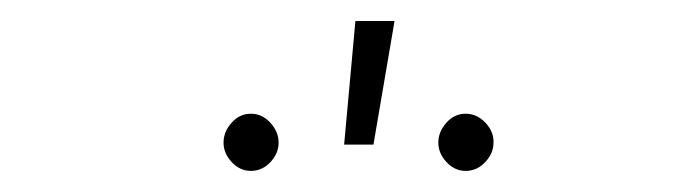

<svg xmlns="http://www.w3.org/2000/svg" viewBox="-20 -829 640 182"><path d="M316.9 -809.1H354L334 -691.9H306.2ZM191.9 -693.8Q191.9 -704.1 199.5 -712.6Q207 -721.2 217.8 -721.2Q228.5 -721.2 236.3 -712.6Q244.1 -704.1 244.1 -693.8Q244.1 -683.6 236.3 -675.3Q228.5 -667 217.8 -667Q207.5 -667 199.7 -675.3Q191.9 -683.6 191.9 -693.8ZM395.5 -693.8Q395.5 -704.1 403.1 -712.6Q410.6 -721.2 421.4 -721.2Q432.1 -721.2 440.2 -712.6Q448.2 -704.1 447.8 -693.8Q447.8 -683.6 439.9 -675.3Q432.1 -667 421.4 -667Q411.1 -667 403.3 -675.3Q395.5 -683.6 395.5 -693.8Z"/></svg>

Font: Roboto Mono Thin
Style: Regular
Weight: 250
Designer: Google
Version: Version 2.000985; 2015; ttfautohint (v1.3)